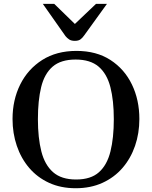

<svg xmlns="http://www.w3.org/2000/svg" viewBox="-20 -975 798 1009"><path d="M377.9 14.2Q299.3 14.2 237.8 -14.2Q176.3 -42.5 133.5 -92.5Q90.8 -142.6 68.4 -208.5Q45.9 -274.4 45.9 -349.6Q45.9 -449.7 86.2 -530.8Q126.5 -611.8 201.7 -659.7Q276.9 -707.5 381.8 -707.5Q486.8 -707.5 560.5 -659.7Q634.3 -611.8 673.3 -530.8Q712.4 -449.7 712.4 -349.6Q712.4 -274.4 689.7 -208.5Q667 -142.6 623.8 -92.5Q580.6 -42.5 518.6 -14.2Q456.5 14.2 377.9 14.2ZM379.9 -31.7Q457.5 -31.7 500.2 -70.1Q543 -108.4 560.5 -179.4Q578.1 -250.5 578.1 -348.6Q578.1 -446.8 560.1 -517.1Q542 -587.4 498.3 -624.8Q454.6 -662.1 377.4 -662.1Q299.8 -662.1 256.6 -624.8Q213.4 -587.4 196.3 -517.1Q179.2 -446.8 179.2 -348.6Q179.2 -250.5 197.3 -179.4Q215.3 -108.4 259 -70.1Q302.7 -31.7 379.9 -31.7ZM373.5 -760.3Q354.5 -760.3 343.5 -767.6Q332.5 -774.9 324.2 -785.2L205.1 -954.6H265.1L373.5 -849.1L484.4 -954.6H542L422.9 -789.6Q414.6 -777.3 403.8 -768.8Q393.1 -760.3 373.5 -760.3Z"/></svg>

Font: Gelasio Medium
Style: Regular
Weight: 500
Designer: Eben Sorkin
Foundry: Eben Sorkin
Version: Version 1.008